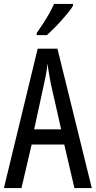

<svg xmlns="http://www.w3.org/2000/svg" viewBox="-20 -963 490 983"><path d="M361 0 309 -223H142L90 0H0L173 -714H274L450 0ZM240 -535Q237 -554 233.5 -571.5Q230 -589 227.5 -606Q225 -623 223 -638Q222 -623 219.5 -606Q217 -589 213.5 -571.5Q210 -554 206 -536L155 -301H293ZM354 -934Q345 -918 328.5 -898Q312 -878 293 -856.5Q274 -835 254.5 -816Q235 -797 220 -783H168V-794Q187 -821 203.5 -846.5Q220 -872 233.5 -896.5Q247 -921 257 -943H354Z"/></svg>

Font: Noto Sans Devanagari ExtraCondensed
Style: Regular
Weight: 400
Width: 2
Designer: Jelle Bosma - Monotype Design Team
Foundry: Monotype Imaging Inc.
Version: Version 2.006